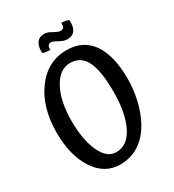

<svg xmlns="http://www.w3.org/2000/svg" viewBox="-214 -1008 1038 1147"><g transform="rotate(-30 305.5 -434.5)"><path d="M336 -733Q449 -733 508.5 -648Q568 -563 568 -403Q568 -330 551 -257Q534 -184 503 -127Q464 -55 406 -17.5Q348 20 275 20Q168 20 103.5 -78.5Q39 -177 39 -335Q39 -509 122 -621Q205 -733 336 -733ZM291 -56Q369 -56 412.5 -144.5Q456 -233 456 -377Q456 -522 422.5 -589Q389 -656 316 -656Q243 -656 197 -571.5Q151 -487 151 -351Q151 -222 188.5 -139Q226 -56 291 -56ZM323 -865Q340 -856 348.5 -853Q357 -850 365 -850Q380 -850 386 -859Q392 -868 391 -889Q405 -890 417 -887.5Q429 -885 441 -880Q445 -835 428 -810.5Q411 -786 376 -786Q363 -786 350 -790Q337 -794 316 -806Q300 -815 293 -817.5Q286 -820 279 -820Q265 -820 259 -810.5Q253 -801 254 -783Q242 -782 228.5 -784Q215 -786 203 -790Q199 -833 216.5 -858.5Q234 -884 268 -884Q280 -884 291.5 -880.5Q303 -877 323 -865Z"/></g></svg>

Font: Atma Medium
Style: Regular
Weight: 500
Designer: Gregori Vincens, Jeremie Hornus, Riccardo Olocco, Yoann Minet.
Foundry: black foundry
Version: Version 1.101;PS 1.100;hotconv 1.0.86;makeotf.lib2.5.63406